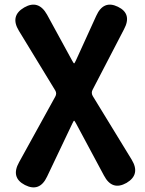

<svg xmlns="http://www.w3.org/2000/svg" viewBox="-20 -588 623 824"><path d="M182 170Q150 238 87 206Q25 174 62 108L217 -173Q225 -187 217 -200L61 -456Q22 -520 84 -556Q145 -591 182 -525L289 -329Q296 -316 298 -316Q300 -316 306 -329L393 -520Q424 -589 486 -559Q548 -529 512 -462L378 -204Q370 -190 378 -176L545 97Q584 161 523 197Q461 232 426 165L307 -57Q300 -70 298 -70Q296 -70 290 -57Z"/></svg>

Font: Resource Han Rounded JP
Style: Bold
Weight: 700
Designer: Cyano Hao (round all glyphs); Ryoko NISHIZUKA 西塚涼子 (kana, bopomofo & ideographs); Paul D. Hunt (Latin, Greek & Cyrillic)
Foundry: Cyano Hao
Version: 0.990